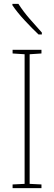

<svg xmlns="http://www.w3.org/2000/svg" viewBox="-20 -1064 278 991"><path d="M194 -93H45V-112L107 -115V-784L45 -788V-807H194V-788L133 -784V-115L194 -112ZM75 -1044Q100 -1005 133 -967Q166 -929 196 -896V-886H179Q147 -916 108 -958Q69 -1000 44 -1037V-1044Z"/></svg>

Font: Noto Sans Kannada UI Condensed Thin
Style: Regular
Weight: 100
Width: 3
Designer: Jelle Bosma - Monotype Design Team
Foundry: Monotype Imaging Inc.
Version: Version 2.005; ttfautohint (v1.8.4.7-5d5b)